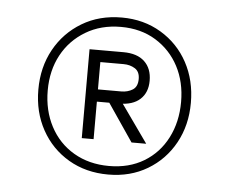

<svg xmlns="http://www.w3.org/2000/svg" viewBox="-38 -754 559 469"><g transform="rotate(5 242.0 -519.5)"><path d="M243 -327Q188 -327 145.5 -352Q103 -377 79 -420.5Q55 -464 55 -519Q55 -574 79 -617.5Q103 -661 145.5 -686.5Q188 -712 243 -712Q297 -712 339.5 -686.5Q382 -661 405.5 -617.5Q429 -574 429 -519Q429 -464 405 -420.5Q381 -377 339 -352Q297 -327 243 -327ZM293 -410 223 -513H256L329 -410ZM243 -348Q292 -348 328.5 -370Q365 -392 385 -431Q405 -470 405 -519Q405 -568 385 -606Q365 -644 328.5 -666.5Q292 -689 243 -689Q194 -689 156.5 -666.5Q119 -644 98.5 -606Q78 -568 78 -519Q78 -470 98.5 -431Q119 -392 156.5 -370Q194 -348 243 -348ZM171 -410V-628H254Q288 -628 306 -611Q324 -594 324 -564Q324 -535 306 -518.5Q288 -502 254 -502H200V-410ZM200 -532H257Q273 -532 285 -539.5Q297 -547 297 -566Q297 -584 285 -591.5Q273 -599 257 -599H200Z"/></g></svg>

Font: DM Sans 17pt Thin
Style: Regular
Weight: 250
Version: Version 4.004;gftools[0.9.30]